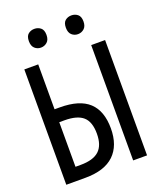

<svg xmlns="http://www.w3.org/2000/svg" viewBox="-164 -1017 928 1117"><g transform="rotate(-20 300.0 -458.0)"><path d="M50 0V-714H136V-436H168Q290 -436 348 -382Q406 -328 406 -220Q406 -114 346.5 -57Q287 0 168 0ZM136 -80H168Q246 -80 282.5 -113.5Q319 -147 319 -219Q319 -292 283 -324Q247 -356 168 -356H136ZM464 0V-714H550V0ZM414 -800Q392 -800 376 -814.5Q360 -829 360 -859Q360 -890 376 -903Q392 -916 414 -916Q436 -916 452.5 -903Q469 -890 469 -859Q469 -829 452.5 -814.5Q436 -800 414 -800ZM185 -800Q163 -800 147 -814.5Q131 -829 131 -859Q131 -890 147 -903Q163 -916 185 -916Q207 -916 223.5 -903Q240 -890 240 -859Q240 -829 223.5 -814.5Q207 -800 185 -800Z"/></g></svg>

Font: Noto Sans Mono
Style: Regular
Weight: 400
Designer: Monotype Design Team
Foundry: Monotype Imaging Inc.
Version: Version 2.014